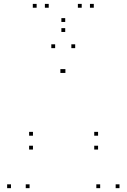

<svg xmlns="http://www.w3.org/2000/svg" viewBox="-20 -971 660 1001"><path d="M372 -720V-740H352V-720ZM267.5 -720V-740H247.5V-720ZM37.2 10V-10H17.2V10ZM134.2 10V-10H114.2V10ZM314.8 -590.7V-610.7H294.8V-590.7ZM321 -590.7V-610.7H301V-590.7ZM502.2 10V-10H482.2V10ZM603 10V-10H583V10ZM491.3 -191.3V-211.3H471.3V-191.3ZM491.3 -263.5V-283.5H471.3V-263.5ZM151.8 -263.5V-283.5H131.8V-263.5ZM151.8 -191.3V-211.3H131.8V-191.3ZM320 -804.3V-824.3H300V-804.3ZM469 -930.7V-950.7H449V-930.7ZM406 -930.7V-950.7H386V-930.7ZM320 -856.5V-876.5H300V-856.5ZM234 -930.7V-950.7H214V-930.7ZM171 -930.7V-950.7H151V-930.7Z"/></svg>

Font: Monaspace Argon Dots Var
Style: Regular
Weight: 400
Designer: Riley Cran and the Lettermatic Team
Version: Version 1.100 (Monaspace Argon Dots)